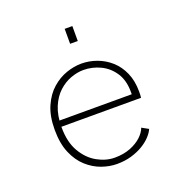

<svg xmlns="http://www.w3.org/2000/svg" viewBox="-128 -815 905 942"><g transform="rotate(-20 325.0 -344.5)"><path d="M325.5 11Q287 11 246.5 -3.2Q206 -17.5 171.5 -48.5Q137 -79.5 115.8 -129.5Q94.5 -179.5 94.5 -251Q94.5 -322.5 116.5 -372.5Q138.5 -422.5 173.5 -453.2Q208.5 -484 249.2 -498Q290 -512 327.5 -512Q369 -512 408.5 -497.5Q448 -483 479.5 -454.8Q511 -426.5 529.5 -384.2Q548 -342 548 -286.5Q548 -280 547.8 -270.2Q547.5 -260.5 546.5 -254H119V-286H509.5Q509.5 -290.5 509.5 -292.2Q509.5 -294 509.5 -298.5Q509.5 -358.5 483 -398.8Q456.5 -439 414.5 -459Q372.5 -479 326.5 -479Q294.5 -479 260.2 -466.5Q226 -454 196.5 -427Q167 -400 148.8 -356.5Q130.5 -313 130.5 -251Q130.5 -173.5 160.2 -122.8Q190 -72 235 -47Q280 -22 325.5 -22Q372 -22 407.5 -36Q443 -50 466 -71.5Q489 -93 497 -116L531.5 -97Q524 -79 506.2 -60Q488.5 -41 461.8 -25Q435 -9 400.8 1Q366.5 11 325.5 11ZM310 -700H350V-622H310Z"/></g></svg>

Font: Trispace Thin Thin
Style: Regular
Weight: 250
Version: Version 1.210